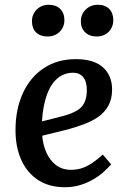

<svg xmlns="http://www.w3.org/2000/svg" viewBox="-20 -771 532 805"><path d="M297 -523Q374 -523 412 -488.5Q450 -454 450 -396Q450 -356 434.5 -328Q419 -300 392.5 -281.5Q366 -263 332.5 -250.5Q299 -238 263 -228L157 -202Q160 -165 174 -132.5Q188 -100 214 -79.5Q240 -59 278 -59Q301 -59 322 -65.5Q343 -72 365 -86.5Q387 -101 411 -123L446 -82Q434 -68 416 -51.5Q398 -35 373 -20Q348 -5 317.5 4.5Q287 14 252 14Q186 14 139.5 -16.5Q93 -47 69 -101Q45 -155 45 -225Q45 -313 76 -380.5Q107 -448 164 -485.5Q221 -523 297 -523ZM344 -393Q344 -414 338.5 -430Q333 -446 320 -456Q307 -466 286 -466Q249 -466 221 -442.5Q193 -419 176.5 -373.5Q160 -328 156 -262L246 -285Q279 -294 301 -306.5Q323 -319 333.5 -340Q344 -361 344 -393ZM114 -682Q114 -711 134 -731Q154 -751 184 -751Q215 -751 232.5 -733.5Q250 -716 250 -687Q250 -657 230 -637.5Q210 -618 179 -618Q149 -618 131.5 -635Q114 -652 114 -682ZM319 -682Q319 -711 339.5 -731Q360 -751 390 -751Q421 -751 438 -733.5Q455 -716 455 -687Q455 -657 435.5 -637.5Q416 -618 385 -618Q355 -618 337 -635.5Q319 -653 319 -682Z"/></svg>

Font: Literata 18pt Medium
Style: Italic
Weight: 500
Italic angle: -2°
Designer: Latin by Veronika Burian and Jose Scaglione. Greek by Irene Vlachou. Cyrillic by Vera Evstafieva
Foundry: TypeTogether
Version: Version 3.103;gftools[0.9.29]